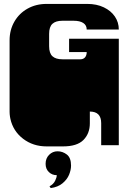

<svg xmlns="http://www.w3.org/2000/svg" viewBox="-20 -742 656 981"><path d="M33 -135Q32 -140 31 -146Q30 -152 29.5 -158.5Q29 -165 29 -170V-171Q29 -184 29 -190Q29 -196 29 -209V-260Q29 -269 29 -273.5Q29 -278 29 -282.5Q29 -287 29 -296V-297Q29 -310 29 -316Q29 -322 29 -334V-536Q29 -589 53.5 -631.5Q78 -674 121 -698Q164 -722 218 -722H426Q474 -722 510.5 -704.5Q547 -687 567 -657.5Q587 -628 587 -591H423Q423 -613 405.5 -624.5Q388 -636 356 -636H299Q265 -636 248 -620.5Q231 -605 231 -569V-506Q231 -470 248 -454.5Q265 -439 299 -439H390Q406 -439 414.5 -449Q423 -459 423 -476H333V-544H587V-334Q587 -321 587 -315Q587 -309 587 -297V-296Q587 -287 587 -282.5Q587 -278 587 -273.5Q587 -269 587 -260V0H497V-113Q497 -172 439 -172V-112Q439 -60 406.5 -27Q374 6 302 6H218Q149 6 98 -33Q47 -72 33 -135ZM270 153Q246 153 229.5 137Q213 121 213 95Q213 67 231 49Q249 31 274 31Q300 31 321.5 47.5Q343 64 343 104Q343 126 333 150.5Q323 175 299.5 194.5Q276 214 239 219L233 210Q253 199 261.5 182Q270 165 270 153Z"/></svg>

Font: Danfo
Style: Regular
Weight: 400
Version: Version 1.000;Glyphs 3.2 (3236)